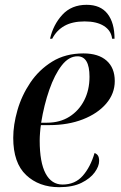

<svg xmlns="http://www.w3.org/2000/svg" viewBox="-20 -768 502 798"><path d="M226 10Q142 10 88.5 -40.5Q35 -91 35 -195Q35 -249 52.5 -310Q70 -371 106 -424.5Q142 -478 197 -512Q252 -546 327 -546Q389 -546 423 -516Q457 -486 457 -431Q457 -379 421.5 -337.5Q386 -296 324.5 -272Q263 -248 185 -248H150Q148 -237 146.5 -217.5Q145 -198 145 -184Q145 -93 169.5 -47Q194 -1 240 -1Q292 -1 324 -37.5Q356 -74 373 -132Q382 -129 387 -121.5Q392 -114 392 -99Q392 -77 373.5 -51.5Q355 -26 318.5 -8Q282 10 226 10ZM175 -258Q229 -258 268.5 -283Q308 -308 330 -351Q352 -394 352 -449Q352 -534 302 -534Q266 -534 236.5 -496Q207 -458 185 -395Q163 -332 151 -258ZM188 -607Q201 -665 239 -706.5Q277 -748 340 -748Q398 -748 427 -710.5Q456 -673 456 -607H446Q442 -641 412 -660Q382 -679 332 -679Q281 -679 248 -660.5Q215 -642 197 -607Z"/></svg>

Font: Noto Serif Display SemiCondensed Medium
Style: Italic
Weight: 500
Width: 4
Italic angle: -12°
Designer: Monotype Design Team
Foundry: Monotype Imaging Inc.
Version: Version 2.009